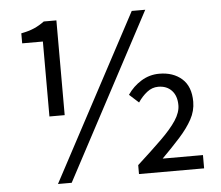

<svg xmlns="http://www.w3.org/2000/svg" viewBox="-53 -806 1009 878"><g transform="rotate(-5 451.5 -366.5)"><path d="M166 -298V-642H71V-688Q107 -695 131 -705.5Q155 -716 178 -733H236V-298ZM178 13 583 -746H645L241 13ZM551 0V-41Q618 -102 664 -147Q710 -192 734 -228.5Q758 -265 758 -298Q758 -341 735 -365.5Q712 -390 673 -390Q645 -390 621.5 -371.5Q598 -353 580 -326L537 -365Q562 -402 600 -425.5Q638 -449 683 -449Q747 -449 787 -413.5Q827 -378 827 -308Q827 -266 806 -227.5Q785 -189 748.5 -148.5Q712 -108 665 -61H850V0Z"/></g></svg>

Font: Noto Sans HK
Style: Regular
Weight: 400
Designer: Ryoko NISHIZUKA 西塚涼子 (kana, bopomofo & ideographs); Paul D. Hunt (Latin, Greek & Cyrillic); Sandoll Communications 산돌커뮤니
Foundry: Adobe
Version: Version 2.004-H2;hotconv 1.0.118;makeotfexe 2.5.65603